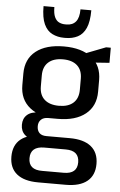

<svg xmlns="http://www.w3.org/2000/svg" viewBox="-62 -795 638 1025"><g transform="rotate(5 257.5 -283.0)"><path d="M257 -160Q161 -160 107 -203Q53 -246 53 -323V-385Q53 -463 107 -505.5Q161 -548 257 -548Q352 -548 405.5 -505.5Q459 -463 459 -385V-323Q459 -246 405.5 -203Q352 -160 257 -160ZM182 187Q107 187 67.5 155Q28 123 28 62Q28 1 67 -31Q106 -63 182 -63H330Q405 -63 444.5 -31Q484 1 484 62Q484 123 444.5 155Q405 187 330 187ZM314 124Q386 124 386 62Q386 -1 314 -1H199Q125 -1 125 62Q125 125 199 124ZM154 -38Q114 -38 91.5 -58Q69 -78 69 -112Q69 -146 91 -165.5Q113 -185 155 -185H257V-160H206Q181 -160 167.5 -147Q154 -134 154 -112Q154 -89 166.5 -76Q179 -63 205 -63H257V-38ZM257 -230Q307 -230 334 -254.5Q361 -279 361 -325V-384Q361 -430 334 -454.5Q307 -479 257 -479Q207 -479 179.5 -454.5Q152 -430 152 -384V-325Q152 -279 179.5 -254.5Q207 -230 257 -230ZM352 -513 481 -563H506V-482L352 -471ZM252 -594Q218 -594 189.5 -608Q161 -622 145 -656.5Q129 -691 129 -753H187Q187 -718 196 -699Q205 -680 220 -673Q235 -666 252 -666H260Q292 -666 309.5 -687Q327 -708 327 -753H385Q385 -692 369.5 -657.5Q354 -623 325.5 -608.5Q297 -594 261 -594Z"/></g></svg>

Font: Pathway Extreme SemiCondensed Medium
Style: Regular
Weight: 500
Width: 4
Version: Version 1.001;gftools[0.9.26]